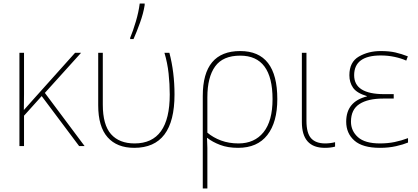

<svg xmlns="http://www.w3.org/2000/svg" viewBox="-20 -827 2368 1087"><path d="M116 -172 216 -283 428 0H459L234 -301L439 -528H405L172 -268Q156 -250 144 -236.5Q132 -223 115 -204Q116 -251 116 -294Q116 -337 116 -385V-528H90V0H116Z M740 10Q968 10 968 -292Q968 -418 939 -528H911Q928 -471 934.5 -411Q941 -351 941 -292Q941 -15 742 -15Q655 -15 608.5 -67.5Q562 -120 562 -235V-528H536V-231Q536 -110 589 -50Q642 10 740 10ZM717 -606H736Q753 -644 772.5 -698Q792 -752 799 -798V-807H771Q765 -759 749 -705Q733 -651 717 -613Z M1340 -512Q1523 -512 1523 -266Q1523 -142 1472 -78.5Q1421 -15 1330 -15Q1276 -15 1231.5 -31.5Q1187 -48 1154 -76V-276Q1154 -390 1198 -451Q1242 -512 1340 -512ZM1550 -266Q1550 -538 1340 -538Q1128 -538 1128 -284V240H1154V63Q1154 34 1154 10.5Q1154 -13 1152 -46H1154Q1183 -23 1226.5 -6.5Q1270 10 1328 10Q1437 10 1493.5 -62.5Q1550 -135 1550 -266Z M1715 -528H1689V-136Q1689 10 1819 10Q1853 10 1877 3V-22Q1849 -15 1821 -15Q1768 -15 1741.5 -44Q1715 -73 1715 -143Z M2209 -294H2155Q1985 -294 1985 -401Q1985 -513 2136 -513Q2176 -513 2213.5 -505Q2251 -497 2280 -484L2289 -508Q2253 -522 2218.5 -530Q2184 -538 2135 -538Q2066 -538 2012 -507Q1958 -476 1958 -401Q1958 -360 1979 -330Q2000 -300 2057 -283V-281Q1940 -252 1940 -138Q1940 -72 1986.5 -31Q2033 10 2131 10Q2181 10 2222.5 0.5Q2264 -9 2290 -20V-45Q2253 -31 2214.5 -23Q2176 -15 2131 -15Q2046 -15 2006.5 -50.5Q1967 -86 1967 -138Q1967 -207 2015 -238Q2063 -269 2149 -269H2209Z"/></svg>

Font: Noto Sans UI Thin
Style: Regular
Weight: 250
Designer: Monotype Design Team
Foundry: Monotype Imaging Inc.
Version: Version 1.901